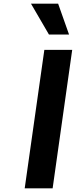

<svg xmlns="http://www.w3.org/2000/svg" viewBox="-20 -1020 418 1040"><path d="M147.9 -1000H294.9L354 -833H245.1ZM220.2 -750H371.1L265.1 0H113.8Z"/></svg>

Font: Oakes Grotesk
Style: Bold Italic
Weight: 700
Designer: Samuel Oakes
Foundry: Samuel Oakes
Version: Version 1.0 | wf-rip DC20170320